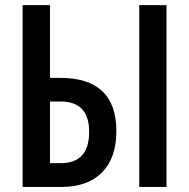

<svg xmlns="http://www.w3.org/2000/svg" viewBox="-20 -734 742 754"><path d="M68.8 0V-713.9H176.3V-428.2H217.3Q325.7 -428.2 381.3 -376.2Q437 -324.2 437 -218.8Q437 -114.3 380.9 -57.1Q324.7 0 222.2 0ZM526.9 0V-713.9H633.8V0ZM176.3 -93.3H219.2Q330.1 -93.3 330.1 -216.3Q330.1 -335.4 218.3 -335.4H176.3Z"/></svg>

Font: Open Sans Condensed SemiBold
Style: Regular
Weight: 600
Width: 3
Designer: Monotype Design Team
Foundry: Monotype Imaging Inc.
Version: Version 3.000; ttfautohint (v1.8.4)